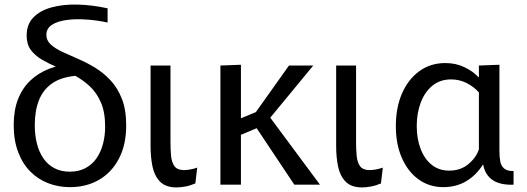

<svg xmlns="http://www.w3.org/2000/svg" viewBox="-20 -806 2302 838"><path d="M294.8 -527.6 307.9 -474.9Q245.2 -468.7 206.4 -441.3Q167.6 -413.9 149.7 -368Q131.8 -322.1 131.8 -260Q131.8 -216.8 141 -179.8Q150.3 -142.8 169.2 -115.1Q188.2 -87.4 217.1 -72.1Q245.9 -56.7 285.2 -56.7Q323.3 -56.7 352.3 -71.9Q381.3 -87.1 400.5 -114.1Q419.6 -141.2 429.2 -176.9Q438.9 -212.5 438.9 -253.4Q438.9 -316.4 420.4 -358.9Q402 -401.4 371.5 -429.7Q341.1 -458 304.5 -477.2Q267.9 -496.4 231 -512Q194.1 -527.6 163.6 -545.4Q133.2 -563.1 114.7 -587.8Q96.3 -612.6 96.3 -650.7Q96.3 -699.7 125.9 -730.1Q155.5 -760.4 205.8 -774Q256 -787.6 319.2 -786Q382.4 -784.4 449.6 -769.7V-707.7Q403.7 -717.6 356.6 -720.8Q309.6 -724.1 270.1 -718.6Q230.6 -713.2 206.5 -697.6Q182.4 -681.9 182.4 -653.9Q182.4 -629.5 201.2 -612.1Q220.1 -594.7 251.1 -580.1Q282.2 -565.5 319.6 -549.5Q357.1 -533.6 394.1 -511.2Q431.1 -488.8 462.1 -455.7Q493.2 -422.7 512 -374.7Q530.8 -326.8 530.8 -258.4Q530.8 -174.7 499.3 -114.1Q467.8 -53.5 412.5 -21.4Q357.1 10.8 285.2 10.8Q234.6 10.8 190 -6.5Q145.4 -23.7 111.9 -57.7Q78.4 -91.6 59.1 -142.6Q39.8 -193.6 39.8 -260Q39.8 -325.3 58.9 -373.7Q78.1 -422.1 112.9 -454.9Q147.7 -487.7 194.1 -505.6Q240.6 -523.6 294.8 -527.6Z M832.6 -5.4Q810.1 4.3 788.7 8.1Q767.4 12 750.5 12Q702.9 12 678.4 -13.3Q653.9 -38.6 645.5 -79.5Q637.2 -120.3 637.2 -166.5V-520H724.1V-185.1Q724.1 -153.6 726.7 -125.6Q729.3 -97.6 741.6 -80.6Q753.9 -63.6 783.4 -63.6Q794.4 -63.6 809.9 -66.3Q825.3 -68.9 840.8 -74.4Z M942 -520 1031.6 -523.4V-289.7L1111.3 -322.7L1078.6 -291.2L1241.3 -520H1347.3L1140.2 -268.9L1140.4 -318.2L1376.5 0H1264.6L1078.8 -278.6L1120.9 -254.9L1031.6 -217.6V0H942Z M1642.6 -5.4Q1620.1 4.3 1598.7 8.1Q1577.4 12 1560.5 12Q1512.9 12 1488.4 -13.3Q1463.9 -38.6 1455.5 -79.5Q1447.2 -120.3 1447.2 -166.5V-520H1534.1V-185.1Q1534.1 -153.6 1536.7 -125.6Q1539.3 -97.6 1551.6 -80.6Q1563.9 -63.6 1593.4 -63.6Q1604.4 -63.6 1619.9 -66.3Q1635.3 -68.9 1650.8 -74.4Z M1915.4 10.8Q1853.8 10.8 1807.2 -22.8Q1760.5 -56.4 1734.1 -116.5Q1707.7 -176.6 1707.7 -255.2Q1707.7 -336.6 1734.7 -398.4Q1761.7 -460.2 1810.4 -495.5Q1859.2 -530.8 1923.4 -530.8Q1969.9 -530.8 2007.7 -512.5Q2045.5 -494.2 2068.2 -469.2H2070.2V-520L2159.8 -523.4V-146.4Q2159.8 -123.4 2163.1 -103.4Q2166.3 -83.3 2179.6 -71.2Q2192.8 -59 2221.5 -59.4V0Q2195.1 1.2 2172.6 -3.3Q2150.1 -7.8 2133.2 -18.2Q2116.3 -28.7 2104.9 -45.6Q2093.6 -62.6 2089.1 -86.7H2087.1Q2057.4 -40 2013.9 -14.6Q1970.3 10.8 1915.4 10.8ZM1940.7 -61.3Q1990.3 -61.3 2024.4 -89.8Q2058.6 -118.3 2070.2 -154.3V-402.8Q2048.4 -427.1 2017.1 -443.3Q1985.7 -459.4 1948.7 -459.4Q1900.3 -459.4 1866.8 -431.6Q1833.3 -403.7 1816.1 -357.7Q1798.9 -311.6 1798.9 -255.9Q1798.9 -200.5 1815.8 -156.2Q1832.7 -111.8 1864.4 -86.6Q1896.1 -61.3 1940.7 -61.3Z"/></svg>

Font: Murecho Thin
Style: Regular
Weight: 100
Designer: Neil Summerour
Foundry: Positype
Version: Version 1.010